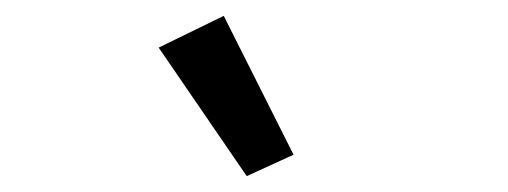

<svg xmlns="http://www.w3.org/2000/svg" viewBox="-20 -806 640 242"><path d="M291 -584 350 -611 262 -786 180 -746Z"/></svg>

Font: IBM Plex Arabic Text
Style: Regular
Weight: 450
Designer: Mike Abbink, Paul van der Laan, Pieter van Rosmalen, Wael Morcos, Khajak Apelian
Foundry: Bold Monday
Version: Version 1.0